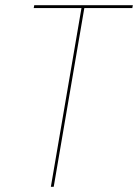

<svg xmlns="http://www.w3.org/2000/svg" viewBox="-20 -720 532 740"><path d="M110 -689H294L176 0H187L305 -689H490L492 -700H112Z"/></svg>

Font: Jost* 200 Hairline Italic
Style: Italic
Weight: 100
Italic angle: -10°
Version: Version 3.200; ttfautohint (v0.97) -l 8 -r 50 -G 200 -x 14 -